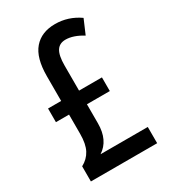

<svg xmlns="http://www.w3.org/2000/svg" viewBox="-179 -812 796 901"><g transform="rotate(-30 219.0 -362.0)"><path d="M266 -724Q337 -724 397 -682L364 -605Q314 -636 272 -636Q239 -636 223.5 -611.5Q208 -587 208 -533V-397H332V-323H208V-220Q208 -128 146 -88H402V0H43V-82Q77 -100 94 -132Q111 -164 111 -219V-323H40V-397H111V-531Q111 -630 151.5 -677Q192 -724 266 -724Z"/></g></svg>

Font: Noto Sans Telugu ExtraCondensed Medium
Style: Regular
Weight: 500
Width: 2
Designer: Jelle Bosma - Monotype Design Team
Foundry: Monotype Imaging Inc.
Version: Version 2.005; ttfautohint (v1.8.4.7-5d5b)